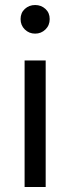

<svg xmlns="http://www.w3.org/2000/svg" viewBox="-20 -745 280 765"><path d="M120 -611Q96 -611 79 -627.5Q62 -644 62 -669Q62 -694 79 -709.5Q96 -725 120 -725Q144 -725 161 -709.5Q178 -694 178 -669Q178 -644 161 -627.5Q144 -611 120 -611ZM78 0V-504H162V0Z"/></svg>

Font: DM Sans
Style: Regular
Weight: 400
Designer: Colophon Foundry, Jonny Pinhorn
Foundry: Colophon Foundry
Version: Version 4.004; ttfautohint (v1.8.4.7-5d5b)